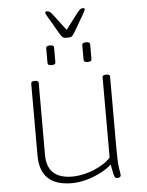

<svg xmlns="http://www.w3.org/2000/svg" viewBox="-59 -917 742 970"><g transform="rotate(-5 312.5 -432.0)"><path d="M266 6Q105 6 105 -148V-513Q105 -525 122 -525H126Q143 -525 143 -513V-148Q143 -27 272 -27Q305 -27 342 -37Q379 -47 412.5 -65Q446 -83 467 -106V-513Q467 -525 484 -525H489Q505 -525 505 -513V-150Q505 -76 510 -47.5Q515 -19 515 -12Q515 -6 509.5 -3Q504 0 497 0Q490 0 486 -4Q482 -8 478.5 -23Q475 -38 469 -71Q451 -53 418.5 -35.5Q386 -18 346 -6Q306 6 266 6ZM399 -597Q379 -597 379 -609V-685Q379 -697 399 -697Q419 -697 419 -685V-609Q419 -597 399 -597ZM216 -597Q196 -597 196 -609V-685Q196 -697 216 -697Q236 -697 236 -685V-609Q236 -597 216 -597ZM398 -870Q407 -870 407 -864Q407 -860 401.5 -849.5Q396 -839 392 -833L346 -754Q336 -737 330 -732.5Q324 -728 307 -728Q290 -728 284 -732.5Q278 -737 268 -754L222 -833Q216 -842 211.5 -851Q207 -860 207 -864Q207 -870 216 -870Q223 -870 228.5 -866.5Q234 -863 243 -852L307 -768L371 -852Q380 -863 385.5 -866.5Q391 -870 398 -870Z"/></g></svg>

Font: Asap Semi Expanded Thin
Style: Regular
Weight: 100
Width: 6
Designer: Pablo Cosgaya
Foundry: Omnibus-Type
Version: Version 3.001; ttfautohint (v1.8.4.7-5d5b)